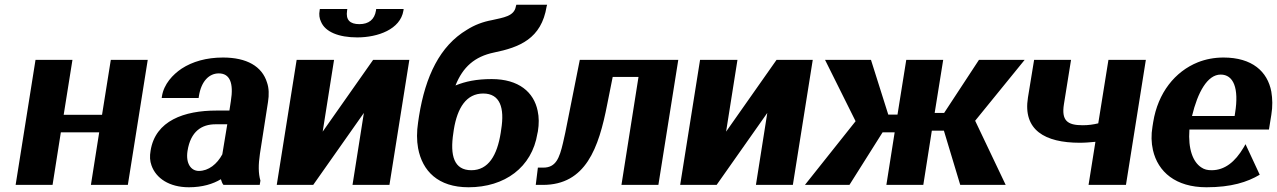

<svg xmlns="http://www.w3.org/2000/svg" viewBox="-20 -781 5394 811"><path d="M46 0H202L237 -222H399L364 0H520L604 -528H448L411 -296H249L286 -528H130Z M616 -144C612 -121 613 -101 620 -82C639 -28 695 10 778 10C835 10 880 -4 913 -24C916 -15 918 -7 924 0H1077L1080 -18C1071 -49 1071 -85 1078 -132L1112 -350C1117 -381 1116 -409 1108 -432C1087 -501 1022 -538 922 -538C852 -538 793 -521 747 -491C710 -466 672 -426 664 -374L663 -367H819L820 -374C830 -440 865 -471 904 -471C950 -471 968 -432 955 -353L949 -314H894C759 -314 636 -272 616 -144ZM772 -143C785 -227 833 -256 890 -256H940L919 -129C897 -88 861 -59 820 -59C787 -59 764 -90 772 -143Z M1149 0H1303L1517 -304L1469 0H1625L1709 -528H1556L1343 -225L1391 -528H1233ZM1330 -736C1327 -720 1329 -703 1336 -689C1354 -646 1411 -623 1489 -623C1576 -623 1671 -657 1684 -736L1685 -743H1569L1568 -736C1562 -699 1538 -679 1498 -679C1458 -679 1440 -697 1446 -736L1447 -743H1331Z M1746 -264C1740 -225 1740 -188 1746 -155C1764 -59 1830 10 1959 10C2112 10 2227 -74 2250 -217L2252 -226C2257 -257 2257 -286 2251 -313C2235 -391 2172 -447 2057 -447C1992 -447 1946 -437 1904 -420C1935 -498 1985 -542 2066 -559C2174 -581 2267 -617 2289 -754L2291 -761H2161L2159 -754C2152 -712 2106 -707 2058 -696C2020 -689 1985 -676 1952 -655C1838 -587 1777 -459 1750 -291ZM1895 -220 1897 -234C1912 -326 1950 -386 2021 -386C2092 -386 2112 -326 2097 -234L2095 -220C2080 -125 2043 -62 1971 -62C1898 -62 1880 -123 1895 -220Z M2252 -73 2243 0H2273C2454 0 2509 -155 2545 -341L2568 -456H2677L2605 0H2761L2845 -528H2429L2378 -272C2371 -234 2364 -203 2358 -177C2343 -113 2328 -73 2275 -73Z M2853 0H3007L3221 -304L3173 0H3329L3413 -528H3260L3047 -225L3095 -528H2937Z M3380 0H3568L3708 -222H3759L3724 0H3880L3916 -229H3967L4036 0H4228L4099 -271L4308 -528H4115L3968 -304H3928L3964 -528H3808L3771 -297H3732L3659 -528H3465L3594 -269Z M4322 -369C4300 -232 4393 -178 4541 -178C4564 -178 4585 -180 4607 -182L4578 0H4736L4820 -528H4662L4619 -260C4598 -255 4578 -252 4553 -252C4488 -252 4463 -272 4474 -341L4504 -528H4348Z M4848 -246C4842 -211 4843 -178 4850 -147C4871 -55 4946 10 5076 10C5181 10 5249 -12 5301 -43L5241 -172L5233 -158C5197 -97 5153 -62 5098 -62C5080 -62 5067 -65 5054 -74C5019 -97 4998 -151 5004 -234H5340L5350 -296C5356 -332 5355 -364 5350 -394C5334 -479 5269 -538 5148 -538C5109 -538 5073 -531 5040 -518C4943 -479 4871 -389 4851 -265ZM5015 -291C5039 -391 5080 -466 5136 -466C5190 -466 5214 -409 5197 -304L5195 -291Z"/></svg>

Font: Aerodynamic
Style: BdObl
Weight: 500
Designer: Google
Version: Version 2.000980; 2014